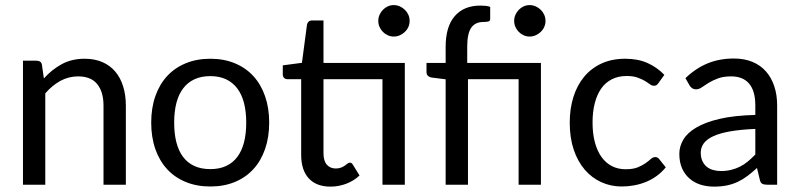

<svg xmlns="http://www.w3.org/2000/svg" viewBox="-20 -711 3073 739"><path d="M68.4 0V-477.5H119.6Q128.9 -477.5 134.8 -473.4Q140.6 -469.2 141.6 -460L148.9 -409.2Q179.7 -443.4 217.8 -464.1Q255.9 -484.9 305.7 -484.9Q344.7 -484.9 374.3 -471.9Q403.8 -459 423.8 -435.3Q443.8 -411.6 454.1 -378.2Q464.4 -344.7 464.4 -304.2V0H378.4V-304.2Q378.4 -357.4 354.2 -387.2Q330.1 -417 280.8 -417Q244.1 -417 212.4 -399.7Q180.7 -382.3 154.3 -351.6V0Z M789.6 -484.9Q841.8 -484.9 883.8 -467.5Q925.8 -450.2 955.1 -418.2Q984.4 -386.2 1000.2 -340.8Q1016.1 -295.4 1016.1 -239.3Q1016.1 -182.6 1000.2 -137.2Q984.4 -91.8 955.1 -59.8Q925.8 -27.8 883.8 -10.5Q841.8 6.8 789.6 6.8Q737.3 6.8 695.1 -10.5Q652.8 -27.8 623.3 -59.8Q593.8 -91.8 577.9 -137.2Q562 -182.6 562 -239.3Q562 -295.4 577.9 -340.8Q593.8 -386.2 623.3 -418.2Q652.8 -450.2 695.1 -467.5Q737.3 -484.9 789.6 -484.9ZM789.6 -60.1Q824.2 -60.1 850.1 -72Q876 -84 893.3 -106.9Q910.6 -129.9 919.2 -163.1Q927.7 -196.3 927.7 -238.8Q927.7 -281.2 919.2 -314.5Q910.6 -347.7 893.3 -370.6Q876 -393.6 850.1 -405.8Q824.2 -418 789.6 -418Q754.4 -418 728.3 -405.8Q702.1 -393.6 684.8 -370.6Q667.5 -347.7 658.9 -314.5Q650.4 -281.2 650.4 -238.8Q650.4 -196.3 658.9 -163.1Q667.5 -129.9 684.8 -106.9Q702.1 -84 728.3 -72Q754.4 -60.1 789.6 -60.1Z M1068.4 0ZM1538.1 -468.8V0H1452.1V-406.2H1225.1V-121.1Q1225.1 -91.8 1238 -77.1Q1251 -62.5 1272 -62.5Q1284.2 -62.5 1292.7 -65.9Q1301.3 -69.3 1307.4 -73.7Q1313.5 -78.1 1317.9 -81.5Q1322.3 -85 1326.2 -85Q1330.6 -85 1333.3 -83Q1335.9 -81.1 1338.4 -76.7L1363.8 -35.6Q1342.3 -15.1 1313 -3.9Q1283.7 7.3 1252 7.3Q1197.8 7.3 1168.5 -24.4Q1139.2 -56.2 1139.2 -115.2V-406.2H1086.4Q1078.6 -406.2 1073.5 -411.1Q1068.4 -416 1068.4 -425.3V-459.5L1142.1 -469.2L1161.6 -616.2Q1163.1 -623.5 1168 -627.9Q1172.9 -632.3 1181.2 -632.3H1225.1V-468.8ZM1556.6 -630.4Q1556.6 -618.2 1551.8 -607.2Q1546.9 -596.2 1538.3 -588.1Q1529.8 -580.1 1518.8 -575.2Q1507.8 -570.3 1495.6 -570.3Q1483.4 -570.3 1472.7 -575.2Q1461.9 -580.1 1453.9 -588.1Q1445.8 -596.2 1440.9 -607.2Q1436 -618.2 1436 -630.4Q1436 -643.1 1440.9 -654.1Q1445.8 -665 1453.9 -673.3Q1461.9 -681.6 1472.7 -686.5Q1483.4 -691.4 1495.6 -691.4Q1507.8 -691.4 1518.8 -686.5Q1529.8 -681.6 1538.3 -673.3Q1546.9 -665 1551.8 -654.1Q1556.6 -643.1 1556.6 -630.4Z M1621.6 0ZM1695.3 0V-405.8L1644.5 -412.1Q1634.3 -413.1 1627.9 -418.5Q1621.6 -423.8 1621.6 -433.6V-468.8H1695.3V-530.8Q1695.3 -608.9 1730.5 -649.2Q1765.6 -689.5 1829.1 -689.5Q1840.3 -689.5 1849.4 -688.5Q1858.4 -687.5 1866.7 -684.6V-637.7Q1866.7 -630.4 1859.9 -628.4Q1853 -626.5 1841.3 -626.5Q1809.1 -626.5 1793.7 -604.2Q1778.3 -582 1778.3 -531.2V-468.8H2062V0H1976.1V-406.2H1781.2V0ZM2079.6 -630.4Q2079.6 -618.2 2074.7 -607.2Q2069.8 -596.2 2061.3 -588.1Q2052.7 -580.1 2041.7 -575.2Q2030.8 -570.3 2018.6 -570.3Q2006.3 -570.3 1995.6 -575.2Q1984.9 -580.1 1976.8 -588.1Q1968.8 -596.2 1963.9 -607.2Q1959 -618.2 1959 -630.4Q1959 -643.1 1963.9 -654.1Q1968.8 -665 1976.8 -673.3Q1984.9 -681.6 1995.6 -686.5Q2006.3 -691.4 2018.6 -691.4Q2030.8 -691.4 2041.7 -686.5Q2052.7 -681.6 2061.3 -673.3Q2069.8 -665 2074.7 -654.1Q2079.6 -643.1 2079.6 -630.4Z M2514.6 -391.6Q2510.7 -386.2 2507.1 -383.5Q2503.4 -380.9 2496.6 -380.9Q2489.3 -380.9 2481.4 -386.7Q2473.6 -392.6 2461.9 -399.7Q2450.2 -406.7 2433.3 -412.6Q2416.5 -418.5 2392.1 -418.5Q2359.9 -418.5 2335.2 -406Q2310.5 -393.6 2294.2 -370.4Q2277.8 -347.2 2269.3 -314Q2260.7 -280.8 2260.7 -239.3Q2260.7 -196.3 2269.8 -162.8Q2278.8 -129.4 2295.4 -106.4Q2312 -83.5 2335.4 -71.5Q2358.9 -59.6 2388.2 -59.6Q2416.5 -59.6 2434.6 -66.9Q2452.6 -74.2 2464.8 -83Q2477.1 -91.8 2485.1 -99.1Q2493.2 -106.4 2502 -106.4Q2511.7 -106.4 2517.6 -98.1L2542.5 -66.9Q2526.9 -47.9 2507.8 -33.9Q2488.8 -20 2466.8 -11Q2444.8 -2 2421.1 2.4Q2397.5 6.8 2373 6.8Q2331.1 6.8 2294.4 -9.8Q2257.8 -26.4 2230.7 -57.9Q2203.6 -89.4 2188.2 -135Q2172.9 -180.7 2172.9 -239.3Q2172.9 -292.5 2187 -337.6Q2201.2 -382.8 2228.3 -415.5Q2255.4 -448.2 2295.2 -466.6Q2335 -484.9 2386.7 -484.9Q2435.5 -484.9 2472.2 -468.5Q2508.8 -452.1 2537.1 -422.9Z M2933.1 0Q2920.4 0 2913.6 -3.9Q2906.7 -7.8 2904.3 -20L2893.6 -64.5Q2875 -47.4 2857.2 -33.9Q2839.4 -20.5 2819.8 -11.2Q2800.3 -2 2777.8 2.7Q2755.4 7.3 2728.5 7.3Q2700.7 7.3 2676.5 -0.2Q2652.3 -7.8 2634 -23.7Q2615.7 -39.6 2605.2 -63.2Q2594.7 -86.9 2594.7 -119.1Q2594.7 -147.5 2610.1 -173.6Q2625.5 -199.7 2660.2 -220.2Q2694.8 -240.7 2750.5 -253.7Q2806.2 -266.6 2887.2 -268.6V-305.2Q2887.2 -360.8 2863.5 -388.9Q2839.8 -417 2794.4 -417Q2764.2 -417 2743.4 -409.2Q2722.7 -401.4 2707.5 -392.1Q2692.4 -382.8 2681.4 -375Q2670.4 -367.2 2659.2 -367.2Q2650.4 -367.2 2644 -371.6Q2637.7 -376 2633.8 -382.8L2618.2 -410.2Q2657.7 -448.2 2703.4 -467Q2749 -485.8 2804.7 -485.8Q2844.7 -485.8 2876 -472.9Q2907.2 -460 2928.2 -436Q2949.2 -412.1 2960.2 -378.9Q2971.2 -345.7 2971.2 -305.2V0ZM2754.4 -52.7Q2775.9 -52.7 2793.9 -57.1Q2812 -61.5 2828.1 -69.6Q2844.2 -77.6 2858.6 -89.6Q2873 -101.6 2887.2 -116.2V-214.8Q2830.1 -212.4 2790 -205.3Q2750 -198.2 2724.9 -186.5Q2699.7 -174.8 2688.5 -158.9Q2677.2 -143.1 2677.2 -123.5Q2677.2 -105 2683.3 -91.6Q2689.5 -78.1 2699.7 -69.6Q2710 -61 2724.1 -56.9Q2738.3 -52.7 2754.4 -52.7Z"/></svg>

Font: Carlito
Style: Regular
Weight: 400
Designer: Lukasz Dziedzic
Foundry: tyPoland Lukasz Dziedzic
Version: Version 1.103; Beta1; all basic design good, some composites